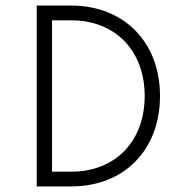

<svg xmlns="http://www.w3.org/2000/svg" viewBox="-20 -670 675 690"><path d="M112 0H236C425 0 555 -130 555 -325C555 -519 425 -650 236 -650H112ZM167 -53V-597H236C394 -597 500 -488 500 -325C500 -163 395 -53 236 -53Z"/></svg>

Font: Grotesk 01 Extrafine
Style: Bold
Weight: 400
Designer: Frank Adebiaye, contributions by Jérémy Landes, Ariel Martín Pérez
Foundry: Velvetyne Type Foundry
Version: Version 3.000;Glyphs 3.1.2 (3150)